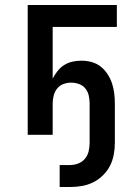

<svg xmlns="http://www.w3.org/2000/svg" viewBox="-20 -540 540 769"><path d="M219 209V121H260Q277 121 293 115Q309 109 320 96Q331 83 335 66Q339 49 339 32V-125Q339 -141 335.5 -157Q332 -173 322 -185.5Q312 -198 296.5 -203.5Q281 -209 265 -209Q249 -209 234 -203.5Q219 -198 209 -185.5Q199 -173 195 -157Q191 -141 191 -125V0H91V-520H448V-432H191V-225Q199 -241 210.5 -255.5Q222 -270 237 -279.5Q252 -289 270 -293Q288 -297 306 -297Q327 -297 347 -291.5Q367 -286 383 -273.5Q399 -261 410.5 -243.5Q422 -226 428.5 -206.5Q435 -187 437.5 -166.5Q440 -146 440 -125V32Q440 56 435.5 80Q431 104 420 125Q409 146 391.5 163Q374 180 352.5 190.5Q331 201 307.5 205Q284 209 260 209Z"/></svg>

Font: Iosevka SS18 Semibold
Style: Regular
Weight: 600
Monospace: yes
Designer: Belleve Invis
Foundry: Belleve Invis
Version: Version 25.1.1; ttfautohint (v1.8.4)